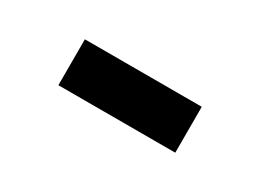

<svg xmlns="http://www.w3.org/2000/svg" viewBox="-21 -845 543 400"><g transform="rotate(30 250.0 -645.0)"><path d="M109.4 -700.2H390.6V-589.8H109.4Z"/></g></svg>

Font: Altinn-DIN
Style: DIN-Bold
Weight: 700
Designer: Charles Nix
Foundry: Altinn
Version: Version 2.00